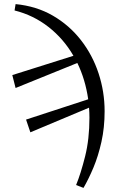

<svg xmlns="http://www.w3.org/2000/svg" viewBox="-20 -747 598 936"><path d="M351 155Q374 99 395 15Q416 -69 416 -173Q416 -186 415.5 -198Q415 -210 414 -222L128 -102L107 -164L410 -263Q396 -360 357 -440L56 -318L40 -381L338 -475Q290 -558 216.5 -615.5Q143 -673 51 -696L56 -727Q158 -717 238 -670.5Q318 -624 374.5 -551.5Q431 -479 460.5 -389.5Q490 -300 490 -205Q490 -125 474.5 -55.5Q459 14 435.5 70Q412 126 387 169Z"/></svg>

Font: Source Serif 4 Subhead
Style: Regular
Weight: 400
Designer: Frank Grießhammer
Foundry: Adobe Systems Incorporated
Version: Version 4.004;hotconv 1.0.117;makeotfexe 2.5.65602